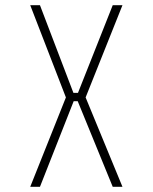

<svg xmlns="http://www.w3.org/2000/svg" viewBox="-20 -720 590 740"><path d="M96.5 0 234 -344.5 96.5 -700H134L263 -362H280.5L414.5 -700H452L310 -344.5L452 0H414.5L279.5 -330H264L134 0Z"/></svg>

Font: Trispace SemiCondensed Thin
Style: Regular
Weight: 100
Width: 4
Designer: Tyler Finck
Foundry: Etcetera Type Company
Version: Version 1.210; ttfautohint (v1.8.3)